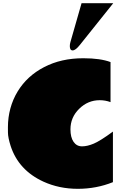

<svg xmlns="http://www.w3.org/2000/svg" viewBox="-20 -1168 785 1207"><path d="M481.9 -885.3Q454.6 -851.1 436.8 -851.1Q418.9 -851.1 418.9 -877.9Q418.9 -891.6 422.9 -904.3L492.7 -1147.9H691.9ZM674.8 -525.9Q643.1 -538.1 606.9 -538.1Q532.7 -538.1 477.8 -484.1Q422.9 -430.2 422.9 -355Q422.9 -304.7 442.4 -276.4Q461.9 -248 495.6 -248Q529.3 -248 570.1 -265.4Q610.8 -282.7 689.9 -340.8V-22.9Q585.9 19 469 19Q352.1 19 253.4 -25.9Q96.7 -97.7 46.9 -250.5Q30.3 -302.7 30 -334.7Q29.8 -366.7 29.8 -367.7Q29.8 -429.7 45.4 -486.8Q61 -543.9 90.8 -592.8Q150.4 -690.9 257.6 -746.3Q364.7 -801.8 502.4 -801.8Q503.9 -801.8 504.9 -801.8Q610.8 -801.8 674.8 -777.8Z"/></svg>

Font: Fz Rammetto One
Style: Regular
Weight: 400
Designer: Vernon Adams
Foundry: Vernon Adams
Version: Vit hóa bi c Thuy @ FontZin.Com